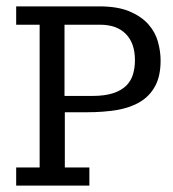

<svg xmlns="http://www.w3.org/2000/svg" viewBox="-20 -583 543 603"><path d="M30.8 -57.1H104.5V-505.4H30.8V-563H291Q349.6 -563 387 -547.1Q424.3 -531.2 446 -506.6Q467.8 -481.9 476.1 -451.7Q484.4 -421.4 484.4 -393.1Q484.4 -344.2 467.3 -312.7Q450.2 -281.2 419.7 -262.9Q389.2 -244.6 346.9 -237.5Q304.7 -230.5 254.9 -230.5H183.6V-57.1H260.7V0H30.8ZM182.6 -281.7H269.5Q309.1 -281.7 335.2 -290.3Q361.3 -298.8 376.5 -314Q391.6 -329.1 397.7 -349.6Q403.8 -370.1 403.8 -394Q403.8 -447.3 375.2 -476.3Q346.7 -505.4 293.5 -505.4H182.6Z"/></svg>

Font: Rokkitt
Style: Regular
Weight: 400
Version: Version 1.2; ttfautohint (v1.5) -l 7 -r 28 -G 50 -x 13 -D la